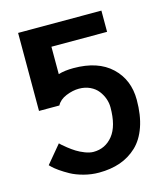

<svg xmlns="http://www.w3.org/2000/svg" viewBox="-114 -664 829 947"><g transform="rotate(-15 300.5 -190.5)"><path d="M208 -466.8V-327.1Q241.2 -336.9 285.2 -336.9Q410.2 -336.9 478.5 -272.5Q546.9 -208 546.9 -105Q546.9 -26.9 526.6 31.5Q506.3 89.8 469 125Q431.6 160.2 383.3 177Q335 193.8 274.9 193.8Q235.8 193.8 197.5 183.6Q159.2 173.3 132.6 158.7Q106 144 85.2 129.4Q64.5 114.7 54.2 104.5L43.9 94.2L120.1 2.9Q123.5 6.3 129.6 12.2Q135.7 18.1 154.3 32.7Q172.9 47.4 190.4 58.3Q208 69.3 231.7 78.6Q255.4 87.9 274.9 87.9Q335.4 87.9 373.8 40.3Q412.1 -7.3 412.1 -103Q412.1 -125.5 404.3 -147.5Q396.5 -169.4 381.6 -188.7Q366.7 -208 341.6 -220Q316.4 -231.9 285.2 -231.9Q253.4 -231.9 219 -217.8Q184.6 -203.6 170.9 -176.8H66.9V-575.2H492.2V-466.8Z"/></g></svg>

Font: Junction Bold
Style: Bold
Weight: 700
Designer: Caroline Hadilaksono
Foundry: Caroline Hadilaksono
Version: Version 001.001